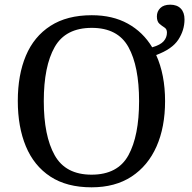

<svg xmlns="http://www.w3.org/2000/svg" viewBox="-20 -790 818 820"><path d="M371 10Q265 10 195 -36Q125 -82 90.5 -165Q56 -248 56 -359Q56 -470 90.5 -552Q125 -634 195.5 -679.5Q266 -725 372 -725Q461 -725 526 -689Q591 -653 630 -588Q665 -598 679 -614Q693 -630 693 -651Q693 -666 682.5 -672.5Q672 -679 661 -688.5Q650 -698 650 -720Q650 -741 664.5 -755.5Q679 -770 707 -770Q736 -770 752 -753.5Q768 -737 768 -707Q768 -661 741.5 -620.5Q715 -580 647 -555Q685 -471 685 -358Q685 -247 648.5 -164.5Q612 -82 542 -36Q472 10 371 10ZM371 -44Q483 -44 528.5 -127Q574 -210 574 -358Q574 -507 528.5 -589Q483 -671 372 -671Q260 -671 213.5 -589Q167 -507 167 -358Q167 -210 213.5 -127Q260 -44 371 -44Z"/></svg>

Font: NotoSerif-Regular
Style: Regular
Weight: 400
Designer: Monotype Design Team
Foundry: Monotype Imaging Inc.
Version: Version 2.007; ttfautohint (v1.8) -l 8 -r 50 -G 200 -x 14 -D